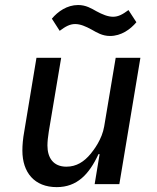

<svg xmlns="http://www.w3.org/2000/svg" viewBox="-20 -752 640 784"><path d="M366.5 0H467.3L553.3 -516H452.4L405.5 -236.2C396.7 -182.9 362.9 -139.6 350.5 -124.3C323.5 -91.6 292.3 -71.4 251.1 -71.4C197.4 -71.4 173.7 -108 173.7 -157.7C173.7 -173.3 175.8 -193.5 179.3 -215.2L229.8 -516H128.9L79.2 -216.3C73.5 -185 71.4 -159.8 71.4 -137.1C71.4 -47.6 120.7 12.1 211.6 12.1C294.4 12.1 343.8 -39.8 382.1 -122.5H386.7ZM191.8 -675.8 223.7 -626.1C247.2 -643.8 265.3 -653.8 286.9 -653.8C307.9 -653.8 329.9 -644.5 354.4 -631C375.4 -619.3 397.4 -605.1 429.3 -605.1C475.1 -605.1 512.4 -632.1 536.9 -661.2L504.6 -710.9C481.2 -693.5 463.4 -683.6 441.8 -683.6C420.5 -683.6 398.4 -692.8 373.9 -706C353 -717.7 331 -731.5 299 -731.5C253.6 -731.5 216.3 -704.9 191.8 -675.8Z"/></svg>

Font: Margiela Mono Italic Medium It
Style: Regular
Weight: 500
Designer: Mike Abbink, Paul van der Laan, Pieter van Rosmalen
Foundry: Bold Monday
Version: Version 2.003 2021